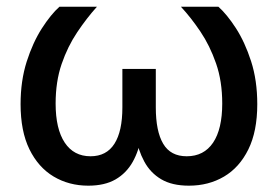

<svg xmlns="http://www.w3.org/2000/svg" viewBox="-20 -556 844 583"><path d="M248 7.8Q189.5 7.8 142.8 -20Q96.2 -47.9 69.3 -102.8Q42.5 -157.7 42.5 -239.7Q42.5 -310.5 61 -368.7Q79.6 -426.8 106.9 -469.5Q134.3 -512.2 160.6 -535.6H274.4Q243.2 -501 214.4 -458Q185.5 -415 167.2 -361.8Q148.9 -308.6 148.9 -241.7Q148.9 -164.6 176.5 -123Q204.1 -81.5 254.9 -81.5Q303.2 -81.5 327.4 -119.4Q351.6 -157.2 351.6 -230V-346.7H453.1V-230Q453.1 -157.2 475.6 -119.4Q498 -81.5 546.9 -81.5Q599.1 -81.5 627 -122.8Q654.8 -164.1 654.8 -241.7Q654.8 -309.6 636 -363.5Q617.2 -417.5 588.6 -460Q560.1 -502.4 529.3 -535.6H643.1Q668.9 -512.7 696.3 -470.5Q723.6 -428.2 742.4 -370.1Q761.2 -312 761.2 -239.7Q761.2 -157.2 734.1 -102.3Q707 -47.4 660.2 -19.8Q613.3 7.8 553.7 7.8Q502.4 7.8 469.5 -11.7Q436.5 -31.2 418 -65.7Q399.4 -100.1 391.6 -144.5H409.7Q402.3 -99.1 383.1 -64.7Q363.8 -30.3 330.8 -11.2Q297.9 7.8 248 7.8Z"/></svg>

Font: Inter 20pt Medium
Style: Regular
Weight: 500
Version: Version 4.001;git-66647c0bb